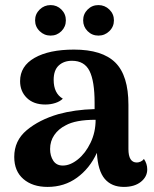

<svg xmlns="http://www.w3.org/2000/svg" viewBox="-20 -725 605 755"><path d="M559 -59Q559 -30 534 -10Q509 10 467 10Q419 10 392 -21.5Q365 -53 361 -124Q333 -63 283 -26.5Q233 10 167 10Q108 10 72 -21Q36 -52 36 -108Q36 -172 85 -213Q134 -254 209 -276Q274 -294 352 -296V-321Q352 -406 332 -446Q312 -486 263 -486Q231 -486 211 -467.5Q191 -449 191 -411Q191 -358 227 -337Q216 -326 197.5 -320Q179 -314 158 -314Q112 -314 85.5 -340Q59 -366 59 -406Q59 -465 116 -497.5Q173 -530 271 -530Q382 -530 433.5 -479Q485 -428 485 -313V-139Q485 -86 518 -86Q525 -86 533 -89.5Q541 -93 546 -100Q559 -81 559 -59ZM356 -254Q277 -254 238 -232Q210 -218 193.5 -194Q177 -170 177 -139Q177 -112 189.5 -93Q202 -74 227 -74Q256 -74 286 -98Q316 -122 336 -163.5Q356 -205 356 -254ZM118 -645Q118 -670 136 -687.5Q154 -705 179 -705Q204 -705 221.5 -687.5Q239 -670 239 -645Q239 -620 221.5 -602.5Q204 -585 179 -585Q154 -585 136 -602.5Q118 -620 118 -645ZM307 -645Q307 -670 324.5 -687.5Q342 -705 367 -705Q392 -705 410 -687.5Q428 -670 428 -645Q428 -620 410 -602.5Q392 -585 367 -585Q342 -585 324.5 -602.5Q307 -620 307 -645Z"/></svg>

Font: Arima Madurai Black
Style: Regular
Weight: 900
Designer: Joana Correia and Natanael Gama
Foundry: NDISCOVER
Version: Version 1.020